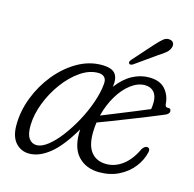

<svg xmlns="http://www.w3.org/2000/svg" viewBox="-94 -712 826 817"><g transform="rotate(15 318.5 -304.0)"><path d="M411.5 7.5Q352.5 7.5 317.2 -30.8Q282 -69 286.5 -148Q238.5 -65.5 192.8 -28.8Q147 8 103 8Q67 8 43.2 -18.2Q19.5 -44.5 19.5 -95Q19.5 -157 42.8 -217.5Q66 -278 106.2 -327.5Q146.5 -377 197.8 -406.8Q249 -436.5 304.5 -436.5Q348.5 -436.5 364.2 -417.5Q380 -398.5 374 -359Q404 -399 439.5 -418.2Q475 -437.5 513 -437.5Q561 -437.5 584.5 -411Q608 -384.5 610.5 -345.5Q612 -332.5 622 -333Q637 -335 637 -321Q637 -308.5 617 -301Q588.5 -289 551.2 -274Q514 -259 475 -243.8Q436 -228.5 402 -215.2Q368 -202 346 -194Q342.5 -170.5 342.5 -147.5Q342 -90 365.8 -62Q389.5 -34 431.5 -34Q470 -34 503.8 -59.5Q537.5 -85 560.5 -134.5Q571.5 -150.5 583 -149Q595.5 -147 592.5 -130Q584.5 -93.5 560.2 -62.2Q536 -31 498 -11.8Q460 7.5 411.5 7.5ZM504.5 -401Q473.5 -401 443 -378Q412.5 -355 388.8 -315.5Q365 -276 352.5 -226.5Q378 -237 414.5 -251.5Q451 -266 488.5 -281.5Q526 -297 556 -309.5Q558.5 -324 558.5 -340.5Q558.5 -369.5 544.2 -385.2Q530 -401 504.5 -401ZM78 -110Q77.5 -70.5 90.2 -52.8Q103 -35 124.5 -35Q146.5 -35 173.2 -56Q200 -77 226.8 -112.2Q253.5 -147.5 276.8 -190.2Q300 -233 315.2 -277Q330.5 -321 334 -358.5Q336.5 -380 326.8 -390Q317 -400 299 -400Q259.5 -400 220.8 -373.2Q182 -346.5 150 -303Q118 -259.5 98.5 -208.8Q79 -158 78 -110ZM495.5 -575Q514 -596 528 -607.5Q542 -619 557.5 -615.5Q569.5 -613.5 573.5 -603.5Q577.5 -593.5 572 -581.5Q567 -569.5 555 -559.8Q543 -550 526 -539.5L432 -473Q420 -466 415 -473Q412 -477 414.5 -482Q417 -487 421 -491.5Z"/></g></svg>

Font: Fraunces 144pt S100 Light
Style: Italic
Weight: 300
Italic angle: -16°
Version: Version 1.000; ttfautohint (v1.8.3)